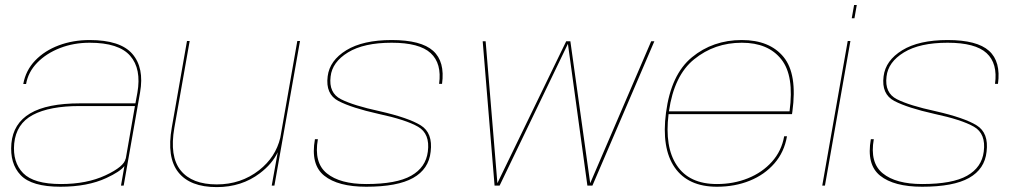

<svg xmlns="http://www.w3.org/2000/svg" viewBox="-20 -758 4162 784"><path d="M474 0 488 -80Q470.5 -57 414 -31Q337.5 4.5 227 4.5Q109.5 4.5 64.5 -42.8Q19.5 -90 26.5 -172Q34 -254 103.2 -295Q172.5 -336 307 -336H533L541 -379.5Q558 -477 511.5 -530.2Q465 -583.5 346 -583.5Q281 -583.5 225 -561.8Q169 -540 132 -502Q95 -464 86.5 -415H75Q85 -470.5 123.5 -510.8Q162 -551 220 -572.8Q278 -594.5 346 -594.5Q471.5 -594.5 520.5 -537.8Q569.5 -481 552 -381L485 0ZM493.5 -110 531 -325H305Q182.5 -325 114.2 -288.8Q46 -252.5 38 -172Q31 -95.5 74.5 -51Q118 -6.5 229 -6.5Q334.5 -6.5 411 -42.2Q487.5 -78 493 -110.5Z M1089.5 0 1112 -124.5 1114 -136.5Q1091.5 -88.5 1041 -50.5Q966.5 6 865 6Q756 6 708 -54.8Q660 -115.5 681.5 -237.5L743.5 -590.5H754.5L692 -236.5Q671.5 -119 717.8 -62Q764 -5 865 -5Q964 -5 1038 -63Q1105.5 -116 1124.5 -195.5L1194 -590.5H1205L1100.5 0Z M1475.5 4.5Q1360 4.5 1303.8 -40.8Q1247.5 -86 1266 -189.5H1278Q1261 -93.5 1314.8 -50Q1368.5 -6.5 1475.5 -6.5Q1599 -6.5 1659 -40.5Q1719 -74.5 1727 -139Q1736.5 -212 1687 -240.5Q1637.5 -269 1525.5 -293Q1416 -317.5 1362.2 -345.5Q1308.5 -373.5 1318 -446.5Q1326 -511 1394 -552.8Q1462 -594.5 1579.5 -594.5Q1699.5 -594.5 1748.5 -550.5Q1797.5 -506.5 1785 -415.5H1773Q1784.5 -499 1738.5 -541.2Q1692.5 -583.5 1579.5 -583.5Q1465.5 -583.5 1401 -544Q1336.5 -504.5 1330 -445.5Q1321.5 -378.5 1372.5 -352.8Q1423.5 -327 1530 -304Q1648.5 -277 1698.2 -246Q1748 -215 1738.5 -138.5Q1731 -67.5 1667 -31.5Q1603 4.5 1475.5 4.5Z M1999.5 0 1951 -589.5H1963L2011 -10L2292 -589.5H2309L2390 -10L2639 -589.5H2652L2399 0H2378.5L2299 -579L2020 0Z M2907.5 4.5Q2789.5 4.5 2735 -74.2Q2680.5 -153 2699.5 -298Q2720 -454 2805.5 -524.2Q2891 -594.5 3009 -594.5Q3123 -594.5 3179.8 -525Q3236.5 -455.5 3215.5 -302Q3214.5 -295 3214 -292H2710Q2693.5 -157.5 2743.5 -83Q2794 -6.5 2907.5 -6.5Q2975.5 -6.5 3034 -30Q3092.5 -53.5 3132 -97.5Q3171.5 -141.5 3182 -201.5H3193.5Q3182.5 -137 3142.2 -90.8Q3102 -44.5 3041.2 -20Q2980.5 4.5 2907.5 4.5ZM2711.5 -303.5H3204Q3223.5 -449 3170.5 -515.5Q3117 -583.5 3009 -583.5Q2897.5 -583.5 2814.5 -516Q2732.5 -450 2711.5 -303.5Z M3337.5 0 3441.5 -590.5H3452.5L3348.5 0ZM3467.5 -737.5H3478.5L3469 -683.5H3458Z M3745.5 4.5Q3630 4.5 3573.8 -40.8Q3517.5 -86 3536 -189.5H3548Q3531 -93.5 3584.8 -50Q3638.5 -6.5 3745.5 -6.5Q3869 -6.5 3929 -40.5Q3989 -74.5 3997 -139Q4006.5 -212 3957 -240.5Q3907.5 -269 3795.5 -293Q3686 -317.5 3632.2 -345.5Q3578.5 -373.5 3588 -446.5Q3596 -511 3664 -552.8Q3732 -594.5 3849.5 -594.5Q3969.5 -594.5 4018.5 -550.5Q4067.5 -506.5 4055 -415.5H4043Q4054.5 -499 4008.5 -541.2Q3962.5 -583.5 3849.5 -583.5Q3735.5 -583.5 3671 -544Q3606.5 -504.5 3600 -445.5Q3591.5 -378.5 3642.5 -352.8Q3693.5 -327 3800 -304Q3918.5 -277 3968.2 -246Q4018 -215 4008.5 -138.5Q4001 -67.5 3937 -31.5Q3873 4.5 3745.5 4.5Z"/></svg>

Font: Anybody ExtraExpanded Thin
Style: Italic
Weight: 100
Width: 8
Italic angle: -10°
Designer: Tyler Finck
Foundry: Etcetera Type Company
Version: Version 1.010; ttfautohint (v1.8.3) -l 8 -r 50 -G 200 -x 14 